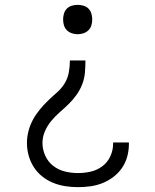

<svg xmlns="http://www.w3.org/2000/svg" viewBox="-20 -548 640 791"><path d="M300 -407Q288 -407 276 -411Q264 -415 255.5 -423.5Q247 -432 243.5 -443.5Q240 -455 240 -468Q240 -480 243.5 -492Q247 -504 255.5 -512.5Q264 -521 276 -524.5Q288 -528 300 -528Q312 -528 324 -524.5Q336 -521 344.5 -512.5Q353 -504 356.5 -492Q360 -480 360 -468Q360 -455 356.5 -443.5Q353 -432 344.5 -423.5Q336 -415 324 -411Q312 -407 300 -407ZM301 223Q275 223 249 219Q223 215 198.5 205Q174 195 153.5 178.5Q133 162 119 140Q105 118 98 92.5Q91 67 91 41Q91 16 97.5 -8.5Q104 -33 115.5 -54.5Q127 -76 143 -95.5Q159 -115 177 -132.5Q195 -150 214 -166.5Q233 -183 246 -204Q259 -225 263.5 -250Q268 -275 268 -299H332Q332 -275 330 -250Q328 -225 319 -201.5Q310 -178 295.5 -157.5Q281 -137 263 -119.5Q245 -102 226 -85.5Q207 -69 191 -49.5Q175 -30 165 -7Q155 16 155 41Q155 68 166.5 93.5Q178 119 199.5 135.5Q221 152 247.5 158.5Q274 165 301 165Q328 165 354 159Q380 153 401.5 137Q423 121 434.5 96Q446 71 446 44V39H511V47Q511 72 504 97.5Q497 123 482.5 144Q468 165 447 181Q426 197 402 206.5Q378 216 352.5 219.5Q327 223 301 223Z"/></svg>

Font: Iosevka Light Extended
Style: Regular
Weight: 300
Width: 7
Monospace: yes
Designer: Belleve Invis
Foundry: Belleve Invis
Version: Version 32.5.0; ttfautohint (v1.8.4)